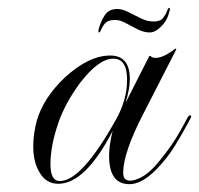

<svg xmlns="http://www.w3.org/2000/svg" viewBox="-20 -468 509 491"><path d="M311 3Q259 3 259 -69Q259 -97 268 -133Q198 2 129 2Q96 2 79 -31Q65 -56 65 -94Q65 -125 74 -159Q91 -218 146 -270Q207 -326 262 -326Q312 -326 312 -266Q312 -240 301 -205L362 -325H365Q368 -320 378 -320Q398 -320 429 -344L431 -342L346 -176Q295 -77 295 -26Q295 -6 313 -6Q325 -6 342 -15Q359 -24 378 -45Q402 -73 419.5 -98.5Q437 -124 460 -168Q463 -173 466 -173Q472 -173 466 -163Q448 -129 427.5 -95.5Q407 -62 378 -33Q342 3 311 3ZM133 -5Q189 -5 277 -163Q305 -213 305 -264Q305 -318 270 -318Q232 -318 184 -255Q165 -229 151.5 -204Q138 -179 130 -156Q109 -96 109 -48Q109 -5 133 -5ZM233 -385Q231 -385 232 -392Q237 -412 247.5 -428.5Q258 -445 280 -445Q293 -445 308.5 -437Q324 -429 340.5 -421Q357 -413 373 -413Q390 -413 397 -422Q404 -431 407 -439.5Q410 -448 413 -448Q415 -448 414.5 -444Q414 -440 413 -438Q408 -416 392.5 -400.5Q377 -385 363 -385Q348 -385 332 -393Q316 -401 301.5 -409Q287 -417 274 -417Q257 -417 249.5 -409Q242 -401 239 -393Q236 -385 233 -385Z"/></svg>

Font: Imperial Script
Style: Regular
Weight: 400
Designer: Robert E. Leuschke
Foundry: Robert E. Leuschke
Version: Version 1.010; ttfautohint (v1.8.3)